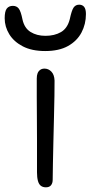

<svg xmlns="http://www.w3.org/2000/svg" viewBox="-58 -789 387 820"><path d="M138 11Q125 11 116.5 4.5Q108 -2 104 -16.5Q100 -31 100 -53Q100 -136 100 -194Q100 -252 99.5 -295Q99 -338 99 -375Q99 -412 99 -454Q99 -467 102.5 -476Q106 -485 113.5 -490.5Q121 -496 132 -496Q149 -496 161.5 -483Q174 -470 175 -445Q175 -422 174.5 -380Q174 -338 172.5 -286.5Q171 -235 170 -183.5Q169 -132 168 -89Q167 -46 167 -21Q167 -7 160 2Q153 11 138 11ZM135 -571Q78 -571 39.5 -591Q1 -611 -18.5 -643Q-38 -675 -38 -711Q-38 -741 -29 -752.5Q-20 -764 -3 -764Q13 -764 22 -752.5Q31 -741 38 -706Q46 -669 72.5 -652.5Q99 -636 136 -636Q175 -636 202.5 -652Q230 -668 240 -707Q248 -745 256.5 -757Q265 -769 280 -769Q294 -769 301.5 -759.5Q309 -750 309 -729Q309 -686 290 -650Q271 -614 232.5 -592.5Q194 -571 135 -571Z"/></svg>

Font: Shantell Sans Light
Style: Regular
Weight: 300
Designer: Stephen Nixon, Anya Danilova, Shantell Martin
Foundry: Arrow Type
Version: Version 1.011;[c5ecc13dd]